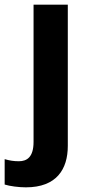

<svg xmlns="http://www.w3.org/2000/svg" viewBox="-74 -564 381 824"><path d="M37 240C169 240 217 162 217 62V-544H70V45C70 110 42 128 7 128C-16 128 -33 125 -54 119V228C-32 235 7 240 37 240Z"/></svg>

Font: Noto Sans Display
Style: Bold
Weight: 700
Designer: Monotype Design Team
Foundry: Monotype Imaging Inc.
Version: Version 1.900